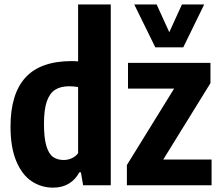

<svg xmlns="http://www.w3.org/2000/svg" viewBox="-20 -828 982 858"><path d="M27 -262.5Q27 -408.5 94 -481.8Q161 -555 301 -555Q315.5 -555 329 -553.5V-808H475V0H351.5L341.5 -58H334.5Q318 -26 288.2 -7.8Q258.5 10.5 217.5 10.5Q164.5 10.5 121.5 -18Q78.5 -46.5 52.8 -107.8Q27 -169 27 -262.5ZM329 -143.5V-439Q309 -442.5 289 -442.5Q251 -442.5 226.5 -427Q202 -411.5 189.2 -374.8Q176.5 -338 176.5 -275.5Q176.5 -211.5 187.2 -175.8Q198 -140 217.2 -126.5Q236.5 -113 265 -113Q283.5 -113 301 -121Q318.5 -129 329 -143.5ZM709.5 -115H925.5V0H547V-90.5L758 -432H552V-547H920.5V-456.5ZM793 -808H892.5L799 -616.5H674L580 -808H680L736.5 -684Z"/></svg>

Font: Encode Sans Condensed
Style: Bold
Weight: 700
Width: 3
Designer: Multiple Designers
Foundry: Impallari Type
Version: Version 2.000